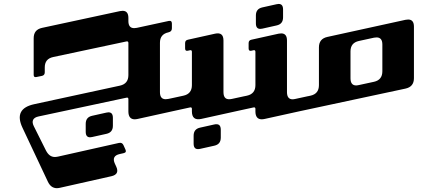

<svg xmlns="http://www.w3.org/2000/svg" viewBox="-20 -607 2213 980"><path d="M417.5 65.4C417.5 84.5 424.8 93.8 439.9 93.8C442.9 93.8 446.8 93.3 450.7 92.3L522.9 76.2C545.4 71.3 556.2 57.6 556.2 34.7V-5.4C556.2 -24.4 548.8 -33.7 533.7 -33.7C530.8 -33.7 526.9 -33.2 522.9 -32.2L450.7 -16.1C428.2 -11.2 417.5 2.4 417.5 25.4ZM224.6 320.8C234.9 342.3 250 353.5 270.5 353.5C275.4 353.5 280.3 352.5 285.6 351.6L548.3 292.5C577.1 286.1 585.4 269.5 573.2 243.2L566.4 228.5C554.2 202.1 562.5 185.5 591.3 179.2L610.8 174.8C622.1 172.4 625 166 620.1 155.8L610.4 134.3C606 124 598.1 120.1 586.9 122.6L275.9 192.4C270.5 193.4 265.1 194.3 260.3 194.3C240.2 194.3 226.1 183.1 214.8 161.6L152.3 36.6C139.6 10.7 148.4 -6.8 177.2 -12.7L625.5 -108.4C631.8 -109.9 635.3 -107.4 635.3 -101.1V-38.6C635.3 -11.7 646 2 668 2C672.4 2 677.7 1 683.1 0L904.3 -48.8V-115.7L839.4 -102.1C834.5 -101.1 829.6 -100.6 825.7 -100.6C806.2 -100.6 796.4 -112.3 796.4 -136.7V-388.7C796.4 -418 810.5 -435.5 839.4 -441.9L840.8 -442.4C852.1 -444.8 857.4 -451.7 857.4 -462.9V-486.3C857.4 -497.6 852.1 -502.4 840.8 -500L678.2 -464.8C673.3 -463.9 668.5 -463.4 664.6 -463.4C645 -463.4 635.3 -475.6 635.3 -499.5V-515.6C635.3 -539.6 625.5 -551.8 606 -551.8C602.1 -551.8 597.2 -551.3 592.3 -550.3L194.8 -464.8C165.5 -458.5 151.9 -440.9 151.9 -411.6V-225.1C151.9 -215.3 156.2 -211.9 166 -213.9L194.3 -219.7C203.6 -221.7 208.5 -228 208.5 -237.8V-262.7C208.5 -292 222.2 -309.6 251.5 -315.9L625.5 -395.5C631.8 -397 635.3 -394 635.3 -387.7V-223.6C635.3 -194.3 621.1 -176.3 592.3 -169.9L154.8 -75.2C84.5 -60.1 64 -20.5 94.7 44.9Z M959.5 -38.6C959.5 -5.9 975.6 6.8 1007.3 0L1228.5 -48.8V-116.2L1163.6 -102.1C1134.8 -95.7 1120.6 -106.9 1120.6 -136.7V-400.4C1120.6 -429.7 1106.4 -441.4 1077.6 -435.1L939 -404.3C929.2 -402.3 924.8 -396.5 924.8 -386.7V-359.9C924.8 -350.1 929.2 -345.7 939 -348.1L949.7 -350.6C956.1 -352.1 959.5 -349.1 959.5 -342.8V-172.4C959.5 -143.1 945.3 -125 916.5 -118.7L851.1 -104.5V-37.1L949.7 -58.6C956.1 -60.1 959.5 -57.6 959.5 -51.3ZM968.3 85.9C968.3 63 979 49.3 1001.5 44.4L1073.7 28.3C1096.2 23.4 1106.9 32.2 1106.9 55.2V95.2C1106.9 118.2 1096.2 131.8 1073.7 136.7L1001.5 152.8C979 157.7 968.3 148.9 968.3 126Z M1283.7 -38.6C1283.7 -11.7 1294.4 2 1316.4 2C1320.8 2 1326.2 1 1331.5 0L1552.7 -48.8V-116.2L1487.8 -102.1C1482.4 -101.1 1478 -100.1 1473.6 -100.1C1454.6 -100.1 1444.8 -112.3 1444.8 -136.7V-400.4C1444.8 -424.3 1435.1 -436.5 1415.5 -436.5C1411.6 -436.5 1406.7 -436 1401.9 -435.1L1263.2 -404.3C1253.4 -402.3 1249 -396.5 1249 -386.7V-359.9C1249 -350.1 1253.4 -345.7 1263.2 -348.1L1273.9 -350.6C1280.3 -352.1 1283.7 -349.1 1283.7 -342.8V-172.4C1283.7 -143.1 1269.5 -125 1240.7 -118.7L1175.3 -104.5V-37.1L1273.9 -58.6C1280.3 -60.1 1283.7 -57.6 1283.7 -51.3ZM1286.1 -527.8C1286.1 -550.8 1296.9 -564.5 1319.3 -569.3L1391.6 -585.4C1395.5 -586.4 1399.4 -586.9 1402.3 -586.9C1417.5 -586.9 1424.8 -577.6 1424.8 -558.6V-518.6C1424.8 -495.6 1414.1 -481.9 1391.6 -477.1L1319.3 -460.9C1315.4 -460 1311.5 -459.5 1308.6 -459.5C1293.5 -459.5 1286.1 -468.8 1286.1 -487.8Z M1888.7 -414.6C1893.6 -415.5 1898.4 -416 1902.3 -416C1921.9 -416 1931.6 -403.8 1931.6 -379.9V-243.2C1931.6 -213.9 1917.5 -195.8 1888.7 -189.5L1812 -172.9C1806.6 -171.9 1802.2 -170.9 1797.9 -170.9C1778.8 -170.9 1769 -183.1 1769 -207.5V-344.7C1769 -374 1783.2 -391.6 1812 -397.9ZM2049.8 -154.8C2078.6 -161.1 2092.8 -178.7 2092.8 -208V-471.2C2092.8 -495.1 2083 -507.3 2063.5 -507.3C2059.6 -507.3 2054.7 -506.8 2049.8 -505.9L1650.9 -418.5C1622.1 -412.1 1607.9 -394.5 1607.9 -365.2V-172.4C1607.9 -143.1 1593.8 -125 1564.9 -118.7L1499.5 -104.5V-37.1C1683.1 -76.7 1866.2 -115.7 2049.8 -154.8Z"/></svg>

Font: QTS-Omar 
Style: Regular
Weight: 400
Designer: Mohammed Abd El khaliq
Foundry: QafType Studio
Version: Version 1.001